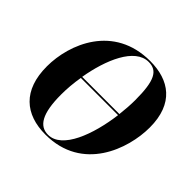

<svg xmlns="http://www.w3.org/2000/svg" viewBox="-176 -917 1120 1120"><g transform="rotate(45 384.0 -357.0)"><path d="M335 11C639 11 736 -272 736 -449C736 -647 620 -725 464 -725C164 -725 59 -462 59 -277C59 -80 167 11 335 11ZM461 -715C533 -715 563 -663 563 -502C563 -464 560 -422 555 -379H248C276 -545 347 -715 461 -715ZM346 1C275 1 234 -60 234 -219C234 -265 238 -316 247 -369H554C531 -189 462 1 346 1Z"/></g></svg>

Font: Noto Serif Display SemiCondensed ExtraBold
Style: Italic
Weight: 800
Width: 4
Italic angle: -12°
Designer: Monotype Design Team
Foundry: Monotype Imaging Inc.
Version: Version 2.009